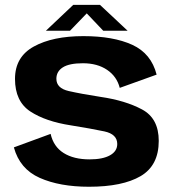

<svg xmlns="http://www.w3.org/2000/svg" viewBox="-20 -742 695 768"><path d="M336 5Q470 5 542.5 -37.5Q615 -80 615 -178.5Q615 -268.5 548.2 -304.2Q481.5 -340 382 -354.5Q304.5 -366.5 255 -377.8Q205.5 -389 205.5 -427Q205.5 -456 231.2 -472.5Q257 -489 311.5 -489Q369.5 -489 408.5 -462.5Q447.5 -436 459 -390.5L606.5 -443.5Q585 -528 509 -562.8Q433 -597.5 313.5 -597.5Q191 -597.5 115.5 -556Q40 -514.5 40 -426.5Q40 -336.5 101.2 -296.2Q162.5 -256 264 -240.5Q345 -227.5 397 -216.5Q449 -205.5 449 -166Q449 -137 420 -120.8Q391 -104.5 338.5 -104.5Q275 -104.5 234.5 -130Q194 -155.5 182.5 -206.5L35.5 -152.5Q59 -66 139 -30.5Q219 5 336 5ZM163.5 -619H260L327 -688.5L393 -619H490.5L380 -722.5H273Z"/></svg>

Font: Anybody UltraCondensed Thin
Style: Bold
Weight: 700
Version: Version 1.111